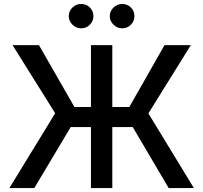

<svg xmlns="http://www.w3.org/2000/svg" viewBox="-20 -957 1034 977"><path d="M551.5 -727.3V-412.6H638.1L817.1 -727.3H951L735.1 -380L966.6 0H838.4L655.5 -310.4H551.5V0H442.8V-310.4H339.8L154.5 0H27.7L260.7 -380.7L44 -727.3H178.3L358.7 -412.6H442.8V-727.3ZM392.8 -812.9Q367.9 -812.9 348.9 -831.3Q329.9 -849.8 329.9 -874.6Q329.9 -900.9 348.9 -918.9Q367.9 -936.8 392.8 -936.8Q419.4 -936.8 437.3 -918.9Q455.3 -900.9 455.3 -874.6Q455.3 -849.8 437.3 -831.3Q419.4 -812.9 392.8 -812.9ZM601.6 -812.9Q576.7 -812.9 557.7 -831.3Q538.7 -849.8 538.7 -874.6Q538.7 -900.9 557.7 -918.9Q576.7 -936.8 601.6 -936.8Q628.2 -936.8 646.1 -918.9Q664.1 -900.9 664.1 -874.6Q664.1 -849.8 646.1 -831.3Q628.2 -812.9 601.6 -812.9Z"/></svg>

Font: Inter Zeller Medium
Style: Regular
Weight: 500
Designer: Rasmus Andersson; Joe Bland
Foundry: zeller
Version: Version 3.015;git-dec3a8cb1